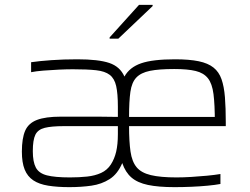

<svg xmlns="http://www.w3.org/2000/svg" viewBox="-20 -762 1027 790"><path d="M265 8Q216 8 178.5 2Q141 -4 117 -20Q93 -36 81.5 -64.5Q70 -93 70 -138Q70 -193 83.5 -224Q97 -255 132 -268.5Q167 -282 230 -282Q267 -282 306 -282Q345 -282 385.5 -282Q426 -282 465 -281V-323Q465 -377 458 -408Q451 -439 431.5 -454Q412 -469 375.5 -473Q339 -477 280 -477Q255 -477 222 -475.5Q189 -474 158.5 -471.5Q128 -469 108 -465V-506Q142 -511 191.5 -514.5Q241 -518 298 -518Q385 -518 429.5 -503Q474 -488 492 -447Q513 -485 560.5 -501.5Q608 -518 700 -518Q759 -518 797.5 -510Q836 -502 858.5 -484Q881 -466 891.5 -436Q902 -406 905.5 -362Q909 -318 909 -259V-243H511Q511 -180 517 -138.5Q523 -97 542 -74Q561 -51 600.5 -41.5Q640 -32 706 -32Q734 -32 767 -34Q800 -36 831.5 -39Q863 -42 887 -46V-5Q866 -1 834.5 2Q803 5 767.5 6.5Q732 8 698 8Q632 8 589 -1Q546 -10 521 -31.5Q496 -53 483 -91Q464 -46 431 -25Q398 -4 356 2Q314 8 265 8ZM268 -32Q306 -32 338.5 -35.5Q371 -39 396 -50.5Q421 -62 436 -85Q451 -108 458 -138Q465 -168 465 -210V-243H243Q192 -243 164 -236Q136 -229 125.5 -207.5Q115 -186 115 -140Q115 -96 127.5 -72.5Q140 -49 173 -40.5Q206 -32 268 -32ZM864 -259Q864 -331 858.5 -374.5Q853 -418 835.5 -440Q818 -462 785 -470Q752 -478 697 -478Q634 -478 597 -470.5Q560 -463 541 -443Q522 -423 516.5 -384Q511 -345 511 -281H883ZM431 -603V-608L552 -742H608V-737L467 -603Z"/></svg>

Font: Saira SemiExpanded ExtraLight
Style: Regular
Weight: 250
Width: 6
Designer: Hector Gatti with collaboration of the Omnibus-Type team
Foundry: Omnibus-Type
Version: Version 1.101